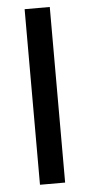

<svg xmlns="http://www.w3.org/2000/svg" viewBox="-52 -736 359 768"><g transform="rotate(-5 127.5 -352.5)"><path d="M77 0V-705H178V0Z"/></g></svg>

Font: Nunito Sans 10pt SemiCondensed SemiBold
Style: Regular
Weight: 600
Width: 4
Designer: Vernon Adams
Foundry: Vernon Adams
Version: Version 3.101;gftools[0.9.27]